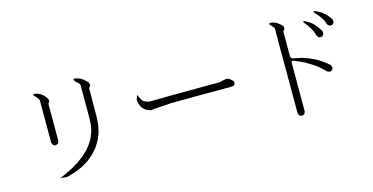

<svg xmlns="http://www.w3.org/2000/svg" viewBox="-81 -1198 3162 1629"><g transform="rotate(-15 1500.0 -383.0)"><path d="M288.1 12.7 336.9 -8.8 404.3 -42 463.9 -78.1 516.6 -117.2 560.5 -159.2 596.7 -204.1 624 -251 643.6 -301.8 654.3 -354.5 657.2 -413.1V-708L648.4 -720.7L640.6 -729.5L623 -745.1L613.3 -759.8Q606.4 -770.5 620.1 -771.5L633.8 -770.5L648.4 -766.6L662.1 -761.7L676.8 -754.9L690.4 -745.1L704.1 -734.4L731.4 -707L736.3 -682.6L720.7 -662.1L718.8 -396.5L714.8 -342.8L700.2 -275.4L675.8 -214.8L641.6 -159.2L598.6 -110.4L546.9 -67.4L487.3 -31.2L419.9 -2.9L345.7 18.6ZM284.2 -682.6 277.3 -692.4 270.5 -701.2 249 -722.7Q243.2 -732.4 258.8 -734.4L273.4 -732.4L287.1 -729.5L300.8 -722.7L314.5 -714.8L328.1 -704.1L340.8 -692.4L351.6 -677.7L363.3 -661.1L364.3 -637.7L352.5 -624V-296.9L343.8 -275.4L321.3 -265.6L299.8 -275.4L290 -296.9V-672.9Z M1189.5 -418.9 1359.4 -420.9 1661.1 -422.9H1805.7L1825.2 -428.7L1839.8 -431.6L1854.5 -434.6H1871.1L1887.7 -430.7L1919.9 -403.3L1924.8 -384.8L1914.1 -364.3L1885.7 -360.4H1661.1L1360.4 -358.4L1202.1 -347.7L1179.7 -342.8L1138.7 -360.4L1122.1 -373L1108.4 -388.7L1098.6 -405.3L1091.8 -423.8L1086.9 -443.4L1085.9 -463.9L1094.7 -488.3Q1100.6 -507.8 1105.5 -487.3L1113.3 -469.7L1121.1 -455.1L1129.9 -443.4L1138.7 -434.6L1176.8 -419.9Z M2373 -582 2374 -643.6V-747.1L2357.4 -765.6L2337.9 -787.1Q2334 -796.9 2345.7 -797.9H2359.4L2372.1 -794.9L2385.7 -791L2399.4 -784.2L2412.1 -776.4L2424.8 -766.6L2436.5 -755.9L2449.2 -743.2L2453.1 -719.7L2436.5 -698.2V-643.6V-582V-515.6V-485.4Q2436.5 -458 2463.9 -456.1L2499 -449.2L2534.2 -441.4L2568.4 -429.7L2601.6 -417L2633.8 -401.4L2665 -384.8L2694.3 -365.2L2723.6 -343.8L2752 -320.3L2760.7 -297.9L2752.9 -276.4L2730.5 -266.6L2708 -275.4L2661.1 -320.3L2635.7 -340.8L2608.4 -359.4L2552.7 -393.6L2491.2 -422.9L2459 -436.5Q2436.5 -445.3 2436.5 -421.9V2L2427.7 24.4L2405.3 33.2L2383.8 24.4L2374 2V-515.6ZM2690.4 -622.1 2683.6 -637.7 2675.8 -653.3 2667 -668 2648.4 -696.3 2623 -728.5Q2617.2 -745.1 2632.8 -737.3L2651.4 -728.5L2668.9 -717.8L2684.6 -707L2699.2 -694.3L2712.9 -679.7L2725.6 -665L2738.3 -648.4L2749 -630.9L2759.8 -612.3L2758.8 -588.9L2742.2 -571.3L2717.8 -572.3L2701.2 -588.9L2696.3 -605.5ZM2800.8 -690.4 2786.1 -717.8 2767.6 -744.1 2745.1 -770.5 2730.5 -787.1Q2721.7 -803.7 2739.3 -796.9L2757.8 -789.1L2775.4 -780.3L2791 -770.5L2806.6 -758.8L2820.3 -747.1L2834 -733.4L2846.7 -719.7L2858.4 -703.1L2868.2 -686.5L2869.1 -663.1L2852.5 -645.5L2829.1 -644.5L2810.5 -661.1L2805.7 -675.8Z"/></g></svg>

Font: B2 Hana
Style: Regular
Weight: 500
Version: 2020-08-05; (max)